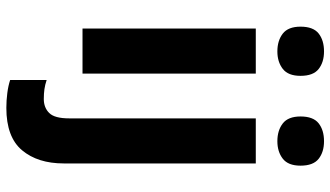

<svg xmlns="http://www.w3.org/2000/svg" viewBox="-238 -563 1041 605"><g transform="rotate(90 282.5 -260.5)"><path d="M142 -761Q176 -761 197.5 -744Q219 -727 219 -687Q219 -648 197 -631Q175 -614 142 -614Q108 -614 86 -631Q64 -648 64 -687Q64 -727 85.5 -744Q107 -761 142 -761ZM212 -546V0H70V-546ZM347 -687Q347 -727 368.5 -744Q390 -761 425 -761Q459 -761 480.5 -744Q502 -727 502 -687Q502 -648 480 -631Q458 -614 425 -614Q391 -614 369 -631Q347 -648 347 -687ZM320 240Q297 240 273.5 237Q250 234 232 228V113Q247 118 261 120Q275 122 292 122Q319 122 336 105Q353 88 353 42V-546H495V59Q495 141 453.5 190.5Q412 240 320 240Z"/></g></svg>

Font: Noto Sans Ethiopic SemiCondensed
Style: Bold
Weight: 700
Width: 4
Designer: Monotype Design Team
Foundry: Monotype Imaging Inc.
Version: Version 2.102; ttfautohint (v1.8.4.7-5d5b)